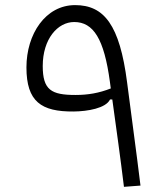

<svg xmlns="http://www.w3.org/2000/svg" viewBox="-20 -723 626 748"><path d="M462.9 4.9 527.3 0C509.8 -143.6 493.7 -256.3 475.1 -402.3C446.3 -626 385.7 -703.1 272.5 -703.1C157.7 -703.1 83 -590.8 83 -460.4C83 -327.1 140.6 -287.6 266.6 -288.6C321.8 -289.1 392.1 -301.3 408.7 -335.4H417.5C434.1 -215.3 449.2 -107.4 462.9 4.9ZM411.6 -378.4C365.7 -360.4 322.8 -353 273.9 -353C179.7 -353 146.5 -372.6 146.5 -465.8C146.5 -571.3 204.6 -637.2 269 -637.2C343.8 -637.2 385.7 -571.8 408.2 -403.8C409.2 -395 410.6 -386.7 411.6 -378.4Z"/></svg>

Font: Cascadia Mono NF Light
Style: Regular
Weight: 300
Monospace: yes
Designer: Aaron Bell
Foundry: Saja Typeworks
Version: Version 2404.023